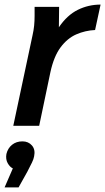

<svg xmlns="http://www.w3.org/2000/svg" viewBox="-38 -549 459 838"><path d="M20 0 104 -395Q109 -417 111 -437Q113 -457 113 -480V-519H220L219 -430Q255 -483 301.5 -506Q348 -529 401 -529L377 -418Q334 -416 295 -399Q256 -382 226.5 -342.5Q197 -303 182 -234L133 0ZM111 133Q109 145 101.5 160.5Q94 176 81 201L43 269H-18L18 186Q5 180 -4.5 163Q-14 146 -10 123Q-4 98 14.5 83Q33 68 60 68Q86 68 101.5 86Q117 104 111 133Z"/></svg>

Font: Radio Canada Medium
Style: Italic
Weight: 500
Italic angle: -12°
Designer: Charles Daoud, Etienne Aubert Bonn, Alexandre Saumier Demers, Jacques Le Bailly
Foundry: Radio-Canada
Version: Version 2.104; ttfautohint (v1.8.4.7-5d5b);gftools[0.9.28.de